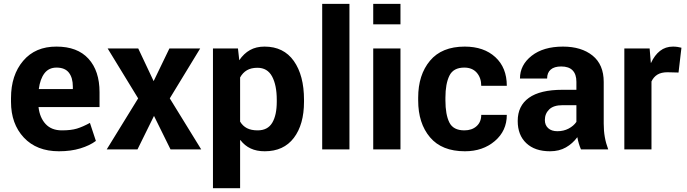

<svg xmlns="http://www.w3.org/2000/svg" viewBox="-20 -782 3597 1005"><path d="M288.6 9.8Q171.9 9.8 104.7 -62Q37.6 -133.8 37.6 -249V-268.6Q37.6 -388.7 101.3 -463.6Q165 -538.6 275.9 -538.1Q385.3 -538.1 443.1 -474.6Q501 -411.1 501 -299.3V-221.7H181.6Q188 -166 218.8 -132.8Q249.5 -99.6 303.7 -99.6Q352.1 -99.6 382.6 -108.9Q413.1 -118.2 450.7 -138.7L481.9 -44.4Q450.2 -20.5 400.9 -5.4Q351.6 9.8 288.6 9.8ZM275.9 -428.2Q235.4 -428.2 212.6 -398.2Q189.9 -368.2 183.1 -315.9H361.3V-328.6Q361.3 -375 340.6 -401.6Q319.8 -428.2 275.9 -428.2Z M784.2 -357.4 866.7 -528.3H1027.8L868.7 -267.1L1033.2 0H872.6L786.1 -175.3L699.7 0H538.6L703.1 -267.1L543.5 -528.3H703.6Z M1571.3 -249.5Q1571.3 -130.4 1518.1 -60.3Q1464.8 9.8 1365.7 9.8Q1323.2 9.8 1292 -4.9Q1260.7 -19.5 1238.3 -48.8L1236.8 -48.3V203.1H1094.7V-528.3H1225.6L1232.4 -466.8Q1256.3 -502 1288.6 -520Q1320.8 -538.1 1364.7 -538.1Q1464.8 -538.1 1518.1 -462.6Q1571.3 -387.2 1571.3 -259.8ZM1428.7 -259.8Q1428.7 -335.9 1404.3 -381.6Q1379.9 -427.2 1327.6 -427.2Q1294.4 -427.2 1272.5 -414.3Q1250.5 -401.4 1236.8 -376.5V-145.5Q1250.5 -122.6 1272.7 -111.1Q1294.9 -99.6 1328.6 -99.6Q1381.3 -99.6 1405 -139.4Q1428.7 -179.2 1428.7 -249.5Z M1809.1 0H1666.5V-761.7H1809.1Z M2076.2 0H1933.6V-528.3H2076.2ZM2076.2 -654.8H1933.6V-761.7H2076.2Z M2410.6 -99.6Q2450.2 -99.6 2474.6 -121.6Q2499 -143.6 2499 -180.7H2632.8Q2632.8 -97.2 2570.1 -43.7Q2507.3 9.8 2413.6 9.8Q2292.5 9.8 2230.7 -63.5Q2168.9 -136.7 2168.9 -256.3V-271Q2168.9 -390.1 2230.7 -464.1Q2292.5 -538.1 2412.6 -538.1Q2512.7 -538.1 2572.8 -482.9Q2632.8 -427.7 2632.8 -333H2499Q2499 -374.5 2475.6 -401.4Q2452.1 -428.2 2410.2 -428.2Q2353 -428.2 2332.3 -385.7Q2311.5 -343.3 2311.5 -271V-256.3Q2311.5 -182.6 2332 -141.1Q2352.5 -99.6 2410.6 -99.6Z M3021 0Q3014.6 -14.6 3009.8 -30.8Q3004.9 -46.9 3002 -64Q2977.1 -30.3 2941.9 -10.3Q2906.7 9.8 2858.9 9.8Q2779.8 9.8 2734.9 -32.5Q2689.9 -74.7 2689.9 -148.9Q2689.9 -228 2748.5 -270Q2807.1 -312 2924.3 -312H2997.1V-354Q2997.1 -393.1 2977.3 -413.6Q2957.5 -434.1 2917.5 -434.1Q2881.3 -434.1 2862.5 -417.7Q2843.8 -401.4 2843.8 -371.1H2701.7Q2701.7 -441.9 2762.9 -490Q2824.2 -538.1 2926.8 -538.1Q3023.4 -538.1 3081.8 -491Q3140.1 -443.8 3140.1 -353V-134.8Q3140.1 -96.7 3145.8 -64.7Q3151.4 -32.7 3163.6 0ZM2897.5 -95.2Q2930.2 -95.2 2956.3 -108.9Q2982.4 -122.6 2997.1 -144V-231.4H2924.3Q2877.4 -231.4 2854.7 -209.2Q2832 -187 2832 -153.8Q2832 -127 2849.4 -111.1Q2866.7 -95.2 2897.5 -95.2Z M3531.7 -402.3 3473.6 -403.8Q3441.4 -403.8 3421.1 -391.4Q3400.9 -378.9 3390.1 -355.5V0H3248V-528.3H3380.4L3386.7 -453.1L3387.7 -452.6Q3406.2 -493.2 3434.8 -515.6Q3463.4 -538.1 3502.9 -538.1Q3514.6 -538.1 3526.4 -536.4Q3538.1 -534.7 3546.9 -532.2Z"/></svg>

Font: Roboto Web
Style: Bold
Weight: 700
Designer: Google
Version: Version 1.200310; 2013